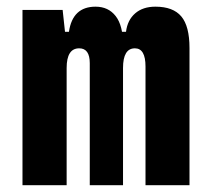

<svg xmlns="http://www.w3.org/2000/svg" viewBox="-20 -547 626 567"><path d="M409.7 0V-350.6Q409.7 -404.3 378.4 -404.3Q343.3 -404.3 343.3 -346.2L308.1 -453.1H352.1Q356.4 -487.8 379.2 -507.6Q401.9 -527.3 439 -527.3Q491.2 -527.3 515.4 -498.5Q539.6 -469.7 539.6 -405.3V0ZM46.4 0V-517.6H165L176.8 -408.2V0ZM245.1 0V-360.4Q245.1 -404.3 213.9 -404.3Q176.8 -404.3 176.8 -346.2L146.5 -453.1H183.6Q194.3 -527.3 262.2 -527.3Q300 -527.3 321.6 -499.5Q343.3 -471.7 343.3 -415V0Z"/></svg>

Font: Cascadia Code
Style: Regular
Weight: 400
Monospace: yes
Designer: Aaron Bell
Foundry: Saja Typeworks
Version: Version 2106.017